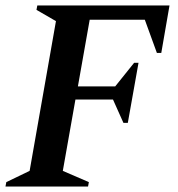

<svg xmlns="http://www.w3.org/2000/svg" viewBox="-27 -680 649 700"><path d="M-7 0 -4 -16 81 -57 177 -603 106 -644 109 -660H591L561 -487H545L501 -608H300L257 -365H393L462 -451H478L439 -232H423L385 -317H248L202 -57L297 -16L294 0Z"/></svg>

Font: Spectral SemiBold
Style: Italic
Weight: 600
Italic angle: -10°
Designer: Jean-Baptiste Levee
Foundry: Production Type
Version: Version 2.001